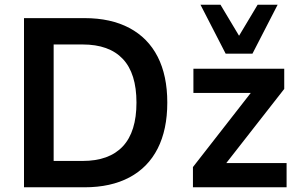

<svg xmlns="http://www.w3.org/2000/svg" viewBox="-20 -796 1270 816"><path d="M82 0V-719H339Q451 -719 530 -677Q609 -635 650 -555Q691 -475 691 -360Q691 -245 650 -164.5Q609 -84 530 -42Q451 0 339 0ZM208 -112H331Q444 -112 502 -174Q560 -236 560 -360Q560 -484 502 -545.5Q444 -607 331 -607H208ZM800 0V-86L1073 -436V-401H802V-504H1188V-418L912 -65L910 -103H1198V0ZM939 -568 832 -776H917L996 -644L1075 -776H1160L1053 -568Z"/></svg>

Font: Nunitoga
Style: Bold
Weight: 700
Designer: Vernon Adams
Foundry: Vernon Adams
Version: Version 1.0